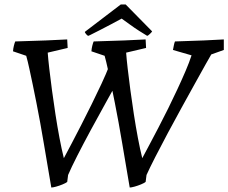

<svg xmlns="http://www.w3.org/2000/svg" viewBox="-20 -825 1019 857"><path d="M559 12Q551 -36 542.5 -85Q534 -134 526 -182.5Q518 -231 509.5 -277Q501 -323 492.5 -366.5Q484 -410 476 -448Q468 -486 461 -518.5Q454 -551 447 -576L388 -596Q389 -609 392 -621Q395 -633 398 -640Q474 -642 535 -644.5Q596 -647 630 -649Q631 -639 631 -630Q631 -621 632 -611L543 -590Q545 -562 550 -518.5Q555 -475 562 -422.5Q569 -370 577.5 -315Q586 -260 595.5 -209.5Q605 -159 615 -119Q629 -145 647.5 -180Q666 -215 687.5 -256Q709 -297 730.5 -340.5Q752 -384 772 -427Q792 -470 808.5 -508.5Q825 -547 835 -578L752 -602Q754 -612 756 -622.5Q758 -633 761 -640Q830 -642 890 -644.5Q950 -647 979 -649Q979 -637 979 -625.5Q979 -614 979 -602L923 -582Q918 -574 899 -540Q880 -506 852 -455.5Q824 -405 792 -347Q760 -289 729 -231Q698 -173 673 -124Q648 -75 634 -44L630 -13Q624 -8 609.5 -2Q595 4 580.5 8Q566 12 559 12ZM209 12Q201 -36 192.5 -85Q184 -134 176 -182.5Q168 -231 159.5 -277Q151 -323 142.5 -366.5Q134 -410 126 -448Q118 -486 111 -518.5Q104 -551 97 -576L38 -596Q39 -609 42 -621Q45 -633 48 -640Q124 -642 185 -644.5Q246 -647 280 -649Q281 -639 281 -630Q281 -621 282 -611L193 -590Q195 -562 200 -518.5Q205 -475 212 -422.5Q219 -370 227.5 -315Q236 -260 245.5 -209.5Q255 -159 265 -119Q280 -147 300 -185Q320 -223 343 -268Q366 -313 389 -359.5Q412 -406 433 -451Q454 -496 469 -535L514 -478Q487 -429 453 -368Q419 -307 385.5 -245Q352 -183 325 -130Q298 -77 284 -44L280 -13Q274 -8 259.5 -2Q245 4 230.5 8Q216 12 209 12ZM637 -665Q622 -674 601.5 -687Q581 -700 560.5 -715Q540 -730 523 -742Q501 -730 476.5 -717Q452 -704 427.5 -691.5Q403 -679 381 -668L374 -665Q371 -665 364.5 -672.5Q358 -680 359 -683L519 -805Q524 -805 530 -805Q536 -805 541 -805L659 -685Q658 -682 649 -673.5Q640 -665 637 -665Z"/></svg>

Font: Labrada
Style: Italic
Weight: 400
Italic angle: -7°
Designer: Mercedes Jáuregui
Foundry: Omnibus-Type Team
Version: Version 1.000